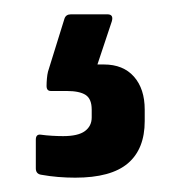

<svg xmlns="http://www.w3.org/2000/svg" viewBox="-20 -52 252 268"><path d="M85 196Q73 196 61 195Q49 194 38 192Q30 191 30 183V143Q30 135 37 136Q44 137 52.5 137.5Q61 138 68 138Q89 138 98.5 131Q108 124 108 112V101Q108 86 99.5 80.5Q91 75 73 75H51Q45 75 45 68Q45 63 45.5 57.5Q46 52 47 48L70 -26Q72 -32 79 -32H130Q139 -32 136 -22L116 38H125Q152 38 167 55Q182 72 182 101V117Q182 156 158.5 176Q135 196 85 196Z"/></svg>

Font: Sofia Sans Semi Condensed SemiBold
Style: Regular
Weight: 600
Designer: Botio Nikoltchev, Ani Petrova
Foundry: lettersoup
Version: Version 4.100